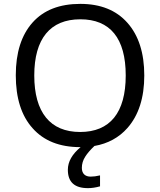

<svg xmlns="http://www.w3.org/2000/svg" viewBox="-20 -745 821 985"><path d="M720.2 -357.9C720.2 -472.7 691.4 -563 633.8 -627.9C576.2 -692.9 495.6 -725.1 392.1 -725.1C285.6 -725.1 204.1 -693.4 147 -629.4C89.8 -565.4 61 -475.1 61 -358.9C61 -241.7 89.8 -150.9 147.5 -86.9C204.6 -22.5 286.1 9.8 391.1 9.8H393.6C350.1 45.9 328.1 84.5 328.1 126C328.1 189 362.3 220.2 431.2 220.2C450.2 220.2 470.7 217.3 493.2 210.9V154.8C475.1 159.2 459 161.1 444.8 161.1C417 161.1 399.9 146 399.9 116.2C399.9 95.7 405.8 76.7 417 59.1C427.7 42 443.4 23.9 464.4 3.9C533.7 -8.3 590.3 -39.1 633.8 -88.4C691.4 -153.8 720.2 -243.7 720.2 -357.9ZM155.8 -357.9C155.8 -545.9 237.3 -646 392.1 -646C544.9 -646 625 -548.8 625 -357.9C625 -166.5 543.9 -67.9 391.1 -67.9C237.3 -67.9 155.8 -168.9 155.8 -357.9Z"/></svg>

Font: Noto Reveo Sans
Style: Regular
Weight: 400
Designer: Monotype Design team
Foundry: Monotype Imaging Inc.
Version: Version 1.04